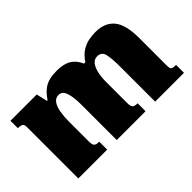

<svg xmlns="http://www.w3.org/2000/svg" viewBox="-73 -786 1064 1064"><g transform="rotate(-45 459.0 -253.5)"><path d="M293 0H67V-401Q67 -413 64.5 -420Q62 -427 53.5 -430.5Q45 -434 27 -434V-492H233L248 -427H253Q276 -461 298.5 -478Q321 -495 347 -501Q373 -507 403 -507Q435 -507 461 -500Q487 -493 506.5 -475.5Q526 -458 539 -428H550Q573 -463 600.5 -480Q628 -497 656 -502Q684 -507 707 -507Q781 -507 818.5 -461.5Q856 -416 856 -311V-97Q856 -82 858.5 -74.5Q861 -67 869.5 -64.5Q878 -62 895 -62V0H669V-275Q669 -337 661.5 -371Q654 -405 619 -405Q596 -405 581.5 -386Q567 -367 560.5 -336.5Q554 -306 554 -269V-105Q554 -89 557 -79.5Q560 -70 568.5 -66Q577 -62 594 -62V0H368V-275Q368 -337 356.5 -371Q345 -405 317 -405Q292 -405 278 -384.5Q264 -364 258.5 -330.5Q253 -297 253 -258V-105Q253 -91 255.5 -81Q258 -71 266.5 -66.5Q275 -62 293 -62Z"/></g></svg>

Font: Noto Serif Armenian Black
Style: Regular
Weight: 900
Version: Version 2.007